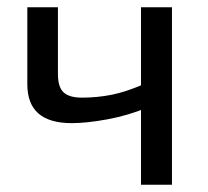

<svg xmlns="http://www.w3.org/2000/svg" viewBox="-20 -507 572 527"><path d="M139 -487V-304Q139 -268 154.5 -253.5Q170 -239 205 -239Q247 -239 287 -247Q327 -255 377 -277L385 -212Q332 -190 275 -179.5Q218 -169 177 -169Q116 -169 85.5 -195.5Q55 -222 55 -276V-487ZM452 -487V0H367V-487Z"/></svg>

Font: Exo 2
Style: Regular
Weight: 400
Designer: Natanael Gama
Foundry: Natanael Gama
Version: Version 2.010